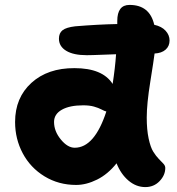

<svg xmlns="http://www.w3.org/2000/svg" viewBox="-20 -780 727 789"><path d="M293 -20Q220.7 -20 162.8 -55.4Q105 -90.8 73.5 -149.9Q42 -209 42 -278.8Q42 -378.4 109.1 -439.5Q176.3 -500.5 286.1 -500Q401.4 -500 442.9 -435.1Q453.1 -501 457 -557.1Q432.6 -556.2 405.3 -555.2Q377.9 -554.2 362.8 -553.7Q347.7 -553.2 336.9 -553.2Q281.7 -553.2 252 -571.3Q222.2 -589.4 222.2 -621.1Q222.2 -644 237.1 -655.8Q252 -667.5 289.1 -671.9Q383.8 -679.7 461.9 -681.2V-693.8Q461.9 -759.8 512.2 -759.8Q595.2 -759.8 613.8 -678.2Q644.5 -671.4 660.6 -653.6Q676.8 -635.7 676.8 -613.8Q676.8 -590.3 660.4 -575.9Q644 -561.5 615.2 -560.1Q612.3 -535.6 597.7 -444.6Q583 -353.5 583 -296.9Q583 -247.1 590.8 -210.7Q598.6 -174.3 609.9 -156.5Q621.1 -138.7 632.3 -127.2Q643.6 -115.7 651.4 -107.4Q659.2 -99.1 659.2 -89.8Q659.2 -60.1 635.7 -35.6Q612.3 -11.2 577.1 -11.2Q539.6 -11.2 508.1 -37.8Q476.6 -64.5 459 -108.9Q423.3 -64 378.9 -42Q334.5 -20 293 -20ZM202.1 -278.8Q202.1 -240.7 230 -206.8Q257.8 -172.9 287.1 -172.9Q368.2 -172.9 417 -321.8Q410.2 -323.2 397.2 -330.1Q384.3 -336.9 366.2 -342Q348.1 -347.2 321.8 -347.2Q266.1 -347.2 234.1 -329.1Q202.1 -311 202.1 -278.8Z"/></svg>

Font: Shantell Sans Irregular
Style: Bold
Weight: 700
Designer: Stephen Nixon, Anya Danilova, Shantell Martin
Foundry: Arrow Type
Version: Version 1.006;[9816181b4]